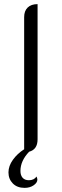

<svg xmlns="http://www.w3.org/2000/svg" viewBox="-20 -729 299 930"><path d="M121 6Q79 50 79 99Q79 120 89.5 132Q100 144 120 144Q145 144 157 126Q161 136 161 141Q161 156 143 168.5Q125 181 99 181Q63 181 42 159.5Q21 138 21 106Q21 75 42.5 45Q64 15 97 -6V-646Q97 -676 114 -692.5Q131 -709 162 -709V-54Q162 -5 121 6Z"/></svg>

Font: K2D ExtraLight
Style: Regular
Weight: 275
Designer: Katatrad Aksorn Co.,Ltd.
Foundry: Cadson Demak Co.,Ltd.
Version: Version 1.000; ttfautohint (v1.6)